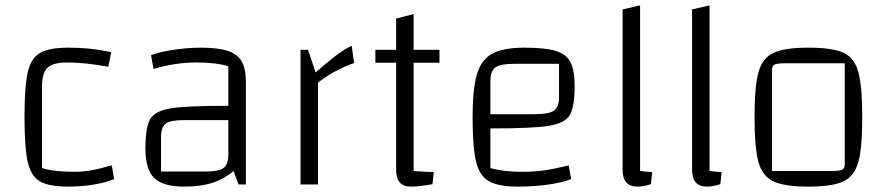

<svg xmlns="http://www.w3.org/2000/svg" viewBox="-20 -685 3292 713"><path d="M71 -250Q71 -364 83 -416.5Q95 -469 128.5 -488.5Q162 -508 234 -508Q319 -508 393 -491L382 -437Q296 -453 229 -453Q177 -453 156.5 -433.5Q136 -414 136 -365V-61Q179 -47 256 -47Q286 -47 316 -52Q346 -57 395 -71L404 -20Q373 -7 327.5 0.5Q282 8 234 8Q161 8 128 -11.5Q95 -31 83 -83.5Q71 -136 71 -250Z M893 -381V0H866L847 -50Q812 -20 768.5 -6Q725 8 665 8Q585 8 552.5 -24Q520 -56 520 -135Q520 -213 538 -243Q556 -273 613.5 -282.5Q671 -292 818 -292H828V-439Q782 -453 709 -453Q631 -453 550 -429L541 -480Q571 -492 624 -500Q677 -508 725 -508Q790 -508 826 -496Q862 -484 877.5 -457Q893 -430 893 -381ZM828 -113V-239H663Q613 -239 595.5 -226Q578 -213 578 -175V-48H744Q793 -48 810.5 -61.5Q828 -75 828 -113Z M1152 -416Q1202 -460 1233 -482.5Q1264 -505 1286 -515L1295 -451Q1219 -424 1161 -378V0H1096V-500H1124Z M1516 -452V-50Q1573 -46 1591 -46L1586 -1Q1536 8 1505 8Q1451 8 1451 -55V-452H1374V-500H1451V-616L1516 -633V-500H1612V-452Z M2092 -71 2101 -20Q2069 -7 2015 0.5Q1961 8 1904 8Q1830 8 1795 -12.5Q1760 -33 1747.5 -86Q1735 -139 1735 -250Q1735 -355 1751 -409Q1767 -463 1807.5 -485.5Q1848 -508 1927 -508Q2004 -508 2043.5 -496Q2083 -484 2098.5 -454Q2114 -424 2114 -365Q2114 -287 2095.5 -257Q2077 -227 2016.5 -217.5Q1956 -208 1801 -208V-61Q1849 -47 1921 -47Q1961 -47 1998.5 -52Q2036 -57 2092 -71ZM1801 -383V-261H1967Q2019 -261 2037.5 -274.5Q2056 -288 2056 -325V-448H1889Q1838 -448 1819.5 -434.5Q1801 -421 1801 -383Z M2402 -46 2397 -1Q2369 8 2347 8Q2292 8 2292 -55V-650L2357 -665V-50Q2383 -47 2402 -46Z M2660 -46 2655 -1Q2627 8 2605 8Q2550 8 2550 -55V-650L2615 -665V-50Q2641 -47 2660 -46Z M2782 -250Q2782 -364 2796.5 -416.5Q2811 -469 2852 -488.5Q2893 -508 2982 -508Q3072 -508 3112.5 -489Q3153 -470 3167.5 -417.5Q3182 -365 3182 -250Q3182 -136 3167.5 -83.5Q3153 -31 3112 -11.5Q3071 8 2982 8Q2893 8 2852 -11.5Q2811 -31 2796.5 -83.5Q2782 -136 2782 -250ZM3066 -50Q3097 -50 3107 -54.5Q3117 -59 3117 -74V-450H2898Q2867 -450 2857 -445.5Q2847 -441 2847 -426V-50Z"/></svg>

Font: Changa ExtraLight
Style: Regular
Weight: 275
Designer: Eduardo Rodriguez Tunni
Foundry: Eduardo Rodriguez Tunni
Version: Version 2.002; ttfautohint (v1.5) -l 8 -r 50 -G 200 -x 14 -H